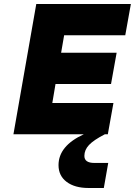

<svg xmlns="http://www.w3.org/2000/svg" viewBox="-20 -670 673 958"><path d="M503 0Q447 29 424 53.5Q401 78 401 108Q401 143 451 143H520L498 268H422Q353 268 312.5 237.5Q272 207 272 154Q272 58 398 0H47L161 -650H633L605 -494H300L285 -407H562L534 -251H257L241 -156H546L518 0Z"/></svg>

Font: Overused Grotesk ExtraBold
Style: Italic
Weight: 800
Italic angle: -10°
Version: Version 0.003